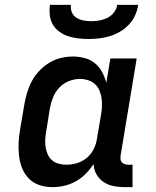

<svg xmlns="http://www.w3.org/2000/svg" viewBox="-20 -760 640 788"><path d="M195 8Q167 8 141.5 -0.5Q116 -9 98 -27.5Q80 -46 70.5 -70.5Q61 -95 58 -122Q55 -149 56.5 -176.5Q58 -204 63 -232L80 -332Q84 -356 91.5 -380.5Q99 -405 111 -427.5Q123 -450 141.5 -469.5Q160 -489 182.5 -502.5Q205 -516 229.5 -522Q254 -528 279 -528Q304 -528 328 -521.5Q352 -515 370 -500Q388 -485 399 -464.5Q410 -444 416 -420L433 -520H541L475 -122Q474 -114 474.5 -107Q475 -100 479.5 -94.5Q484 -89 491.5 -86.5Q499 -84 506 -84H524V8H490Q467 8 445 3.5Q423 -1 405 -13Q387 -25 376 -44.5Q365 -64 364 -87Q350 -65 331.5 -46.5Q313 -28 290.5 -15.5Q268 -3 243.5 2.5Q219 8 195 8ZM253 -84Q274 -84 296 -90.5Q318 -97 336 -112Q354 -127 364.5 -148Q375 -169 378 -191L395 -291Q398 -308 398.5 -325.5Q399 -343 396.5 -359Q394 -375 387.5 -390Q381 -405 369 -415.5Q357 -426 341 -431Q325 -436 308 -436Q285 -436 262.5 -427Q240 -418 223.5 -400.5Q207 -383 198 -361Q189 -339 185 -317L169 -217Q166 -201 165.5 -185Q165 -169 167.5 -154Q170 -139 176.5 -125Q183 -111 194.5 -101.5Q206 -92 221.5 -88Q237 -84 253 -84ZM343 -600Q321 -600 300 -602.5Q279 -605 259.5 -611.5Q240 -618 223.5 -630Q207 -642 197 -659Q187 -676 184.5 -697Q182 -718 185 -740H271Q269 -724 275 -709.5Q281 -695 294 -687Q307 -679 323 -676Q339 -673 355 -673Q371 -673 388 -676Q405 -679 421 -687Q437 -695 448 -709.5Q459 -724 461 -740H547Q544 -718 534.5 -697Q525 -676 509 -659Q493 -642 472.5 -630Q452 -618 430.5 -611.5Q409 -605 387 -602.5Q365 -600 343 -600Z"/></svg>

Font: Iosevka Etoile Semibold
Style: Italic
Weight: 600
Italic angle: -9°
Designer: Belleve Invis
Foundry: Belleve Invis
Version: Version 22.1.2; ttfautohint (v1.8.4)